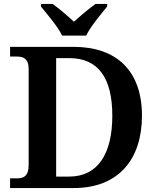

<svg xmlns="http://www.w3.org/2000/svg" viewBox="-20 -951 794 971"><path d="M294 -771H416C437 -816 491 -880 522 -918V-931H463C432 -909 384 -869 354 -841C324 -869 278 -909 246 -931H187V-918C218 -880 273 -816 294 -771ZM31 0H353C581 0 698 -147 698 -366C698 -593 569 -714 353 -714H31V-665H64C97 -665 125 -656 125 -601V-117C125 -58 98 -49 64 -49H31ZM330 -58H264V-657H331C475 -657 548 -559 548 -366C548 -173 475 -58 330 -58Z"/></svg>

Font: Noto Serif Oriya SemiBold
Style: Regular
Weight: 600
Designer: David Williams
Foundry: Google LLC, David Williams
Version: Version 1.051